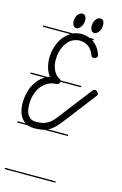

<svg xmlns="http://www.w3.org/2000/svg" viewBox="-134 -711 638 1007"><g transform="rotate(15 185.0 -207.5)"><path d="M275 -279H164Q163 -271 158 -267Q152 -262 145 -262Q121 -262 101 -251Q81 -240 66.5 -221.5Q52 -203 44 -177.5Q36 -152 36 -122Q36 -84 50.5 -63.5Q65 -43 92 -43H93Q120 -43 138 -49Q156 -55 170 -66.5Q184 -78 196 -93.5Q208 -109 223 -129L337 -277Q343 -285 351 -285Q357 -285 363.5 -279Q370 -273 370 -266Q370 -259 365 -255L252 -108Q234 -85 219.5 -66.5Q205 -48 188 -35Q178 -27 165 -21H275V-14H146Q124 -8 93 -8H92Q73 -8 57 -14H0V-21H44Q34 -27 26 -37Q1 -67 1 -122Q1 -150 7.5 -177Q14 -204 27 -226Q40 -248 59 -265Q69 -273 79 -279H0V-286H92Q98 -288 104 -290Q90 -307 82.5 -332Q75 -357 75 -384Q75 -419 85.5 -449.5Q96 -480 113 -502Q129 -521 149 -534H0V-541H162Q183 -550 206 -550Q230 -550 251 -541H275V-534H266L272 -530Q302 -510 317 -469Q319 -464 319 -461Q319 -455 313 -450Q307 -445 299 -445Q292 -445 289.5 -447.5Q287 -450 284 -457Q273 -486 252.5 -500Q232 -514 207 -514Q189 -514 171.5 -506Q154 -498 140.5 -481Q127 -464 118.5 -439.5Q110 -415 110 -384Q110 -352 122 -328Q134 -304 152 -295Q160 -291 163 -286H275ZM187 -654Q197 -652 201.5 -643Q206 -634 206 -624Q206 -615 203.5 -605.5Q201 -596 196 -589Q191 -582 185 -577Q179 -572 172 -572Q160 -572 154 -582Q148 -592 148 -604Q148 -612 150 -621Q152 -630 156.5 -637Q161 -644 167.5 -649Q174 -654 182 -654ZM284 -654Q295 -652 299 -643Q303 -634 303 -624Q303 -615 301 -605.5Q299 -596 294 -589Q289 -582 282.5 -577Q276 -572 269 -572Q257 -572 251.5 -582Q246 -592 246 -604Q246 -612 248 -621Q250 -630 254.5 -637Q259 -644 265.5 -649Q272 -654 279 -654ZM275 239H0V232H275Z"/></g></svg>

Font: Gruenewald VA 1. Klasse
Style: Regular
Weight: 400
Designer: Peter Wiegel
Foundry: Peter Wiegel, nach dem Schriftentwurf von Dr. H. Gr¸newald
Version: Version 0.007